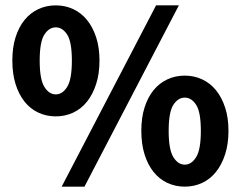

<svg xmlns="http://www.w3.org/2000/svg" viewBox="-20 -684 897 716"><path d="M188 -250Q153 -250 123 -264Q93 -278 71.5 -305Q50 -332 38 -370.5Q26 -409 26 -458Q26 -507 38 -545Q50 -583 71.5 -609.5Q93 -636 123 -650Q153 -664 188 -664Q223 -664 253 -650Q283 -636 304.5 -609.5Q326 -583 338.5 -545Q351 -507 351 -458Q351 -409 338.5 -370.5Q326 -332 304.5 -305Q283 -278 253 -264Q223 -250 188 -250ZM188 -332Q213 -332 230.5 -360Q248 -388 248 -458Q248 -528 230.5 -555Q213 -582 188 -582Q163 -582 145.5 -555Q128 -528 128 -458Q128 -388 145.5 -360Q163 -332 188 -332ZM210 12 562 -664H647L295 12ZM669 12Q634 12 604 -2Q574 -16 552.5 -43Q531 -70 519 -108.5Q507 -147 507 -196Q507 -245 519 -283Q531 -321 552.5 -347.5Q574 -374 604 -388Q634 -402 669 -402Q704 -402 734 -388Q764 -374 785.5 -347.5Q807 -321 819.5 -283Q832 -245 832 -196Q832 -147 819.5 -108.5Q807 -70 785.5 -43Q764 -16 734 -2Q704 12 669 12ZM669 -70Q694 -70 711.5 -98Q729 -126 729 -196Q729 -266 711.5 -293Q694 -320 669 -320Q644 -320 626.5 -293Q609 -266 609 -196Q609 -126 626.5 -98Q644 -70 669 -70Z"/></svg>

Font: TT Toshiba Sans
Style: Bold
Weight: 700
Designer: Paul D. Hunt
Foundry: Toshiba Corporation
Version: Version 2.020;PS 2.000;hotconv 1.0.86;makeotf.lib2.5.63406